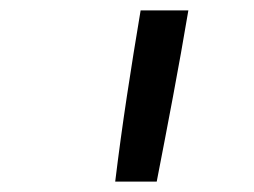

<svg xmlns="http://www.w3.org/2000/svg" viewBox="-20 -792 490 370"><path d="M202 -442Q212 -524 224.5 -606.5Q237 -689 251 -772H343Q329 -689 313.5 -606.5Q298 -524 282 -442Z"/></svg>

Font: Iosevka Custom Oblique
Style: Regular
Weight: 400
Italic angle: -9°
Designer: Belleve Invis
Foundry: Belleve Invis
Version: Version 27.0.1